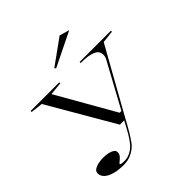

<svg xmlns="http://www.w3.org/2000/svg" viewBox="-237 -915 1319 1319"><g transform="rotate(-45 422.0 -255.5)"><path d="M223 215Q170 215 132 204Q94 193 74 173.5Q54 154 54 129Q54 116 62.5 106.5Q71 97 86.5 91Q102 85 120.5 82Q139 79 159 79Q184 79 206 84Q228 89 241.5 98.5Q255 108 255 124Q255 136 249 146.5Q243 157 229 169Q218 178 212.5 183Q207 188 207 191Q207 199 247 199Q275 199 303 185Q331 171 353 145Q373 122 394.5 85Q416 48 441 0H399L120 -480L32 -490V-500H310V-490L215 -481L456 -59H473L651 -386Q655 -393 657 -402Q659 -411 659 -421Q659 -437 651.5 -449.5Q644 -462 626 -471Q608 -480 579.5 -485Q551 -490 508 -490V-500H812V-490L722 -480L454 0Q422 60 397 100Q372 140 359 155Q333 183 299 199Q265 215 223 215ZM363 -583 355 -593 540 -726 612 -705Z"/></g></svg>

Font: Kalnia SemiExpanded Light
Style: Regular
Weight: 300
Width: 6
Designer: Frida Medrano
Foundry: Frida Medrano
Version: Version 1.105